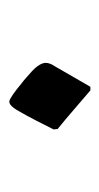

<svg xmlns="http://www.w3.org/2000/svg" viewBox="83 -498 221 428"><g transform="rotate(-90 194.0 -283.5)"><path d="M222 -347Q230 -341 236.5 -335Q243 -329 250 -323Q264 -310 267.5 -298.5Q271 -287 260 -271Q251 -255 237 -231Q223 -207 215 -193H207Q187 -210 164.5 -229.5Q142 -249 121 -266L120 -275Q127 -289 139 -312.5Q151 -336 161 -353Q174 -376 183.5 -373.5Q193 -371 222 -347Z"/></g></svg>

Font: Bona Nova
Style: Regular
Weight: 400
Designer: Mateusz Machalski
Foundry: Capitalics
Version: Version 4.001; ttfautohint (v1.8.3)